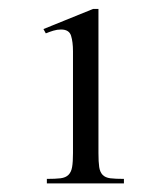

<svg xmlns="http://www.w3.org/2000/svg" viewBox="-20 -664 384 438"><path d="M86.9 -245.6V-255.9Q106.4 -255.9 118.2 -257.3Q129.9 -258.8 136.2 -265.1Q142.6 -271.5 144.5 -283Q146.5 -294.4 146.5 -314.9V-546.9Q146.5 -568.4 142.1 -582.5Q137.7 -596.7 119.1 -596.7Q110.4 -596.7 101.6 -594Q92.8 -591.3 84.5 -587.9L79.1 -597.7L192.4 -643.6H204.6V-314.9Q204.6 -294.4 206.3 -283Q208 -271.5 214.1 -265.1Q220.2 -258.8 231.7 -257.3Q243.2 -255.9 262.7 -255.9V-245.6Z"/></svg>

Font: Kitab
Style: Regular
Weight: 400
Designer: SIL International
Foundry: Khaled Hosny
Version: Version 1.000